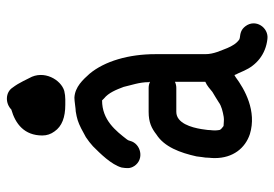

<svg xmlns="http://www.w3.org/2000/svg" viewBox="-142 -614 812 569"><g transform="rotate(-90 264.5 -330.0)"><path d="M147 -611C147 -597.7 151 -585.7 159 -575C174.2 -552.8 201.1 -543 238 -543H254C262 -543 270.3 -544 279 -546C312.3 -555.7 342.1 -606.6 317 -650L308 -668C302.4 -679.2 296.2 -689.5 289 -699C274.7 -721.2 241.9 -720.9 224 -703C181.2 -690.8 147 -664.3 147 -611ZM218 -512C197 -508.5 186.8 -505.4 168 -496L142 -482C132 -475.3 123 -468.3 115 -461C93.6 -439.6 60.8 -406.9 52 -376C49.9 -361.4 48.1 -351.3 56.5 -338.5C76.5 -308 122.9 -318.8 131 -351C132 -355.1 132.7 -356.5 135 -360C160.9 -393.4 192.6 -434 251 -434L257 -428C273.5 -414.8 282.8 -391.9 291 -370C296.2 -346.7 305 -323.7 305 -296C305.7 -294.7 306 -293.3 306 -292C300 -294.7 294 -296 288 -296H217C185.7 -296 168.3 -287.2 150 -273C113.2 -249.6 95.8 -202.8 85 -154L83 -138C81.7 -131.3 81 -124.3 81 -117C80.3 -111 80 -105.3 80 -100C80 -45.9 109.6 -9.8 151 4C219.1 24.9 283.4 -10.8 321 -39C323 -39.7 324.7 -40.7 326 -42C327.3 -38 329 -34.3 331 -31L339 -13C355 22.9 386.7 50.9 433 56C467.1 60.3 493.8 20.5 470.5 -9.5C461.1 -21.6 451.5 -24.2 435 -26C434.3 -26.7 433.3 -27 432 -27C419.6 -35.3 412.2 -48.6 406 -63C399.1 -81.5 388 -102.7 388 -128V-276C388 -355.1 367.3 -426.2 330 -471C312.8 -490.1 291.2 -514.4 259 -516C248.6 -516 226 -512 218 -512ZM163 -88C162.3 -92 162 -96 162 -100C162 -104 162.3 -108.7 163 -114C163 -118 163.3 -122 164 -126L166 -140C170.7 -168.5 183 -214 217 -214H288C294 -214 300 -215.3 306 -218V-128C293.9 -122.8 285.6 -114.7 276 -107C266.1 -101.3 254.7 -94.1 245 -88C234.8 -80.3 217.9 -76.2 202 -73.5C192.5 -71.9 183.3 -74 175 -74C172 -77 163 -81.4 163 -88Z"/></g></svg>

Font: HoneyBee
Style: Bd
Weight: 700
Foundry: Cannot Into Space Fonts
Version: Version 0.89